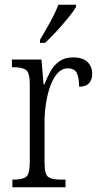

<svg xmlns="http://www.w3.org/2000/svg" viewBox="-20 -786 420 806"><path d="M32 0V-32H37Q74 -32 89.5 -43.5Q105 -55 105 -106V-433Q105 -481 89 -492.5Q73 -504 35 -504H30V-536H154L163 -431H166Q177 -460 191.5 -486Q206 -512 229 -528.5Q252 -545 287 -545Q328 -545 347.5 -525.5Q367 -506 367 -476Q367 -452 354 -437Q341 -422 312 -422Q312 -459 302.5 -479Q293 -499 264 -499Q240 -499 221.5 -478.5Q203 -458 191 -424.5Q179 -391 173 -351.5Q167 -312 167 -275V-103Q167 -54 182.5 -43Q198 -32 235 -32H255V0ZM148 -619Q170 -656 191 -694Q212 -732 225 -766H299V-756Q289 -739 266.5 -711.5Q244 -684 218 -655.5Q192 -627 169 -606H148Z"/></svg>

Font: Noto Serif Tamil Condensed Light
Style: Italic
Weight: 300
Width: 3
Italic angle: -12°
Designer: Indian Type Foundry, Tom Grace, and the Monotype Design Team
Foundry: Monotype Imaging Inc.
Version: Version 2.003; ttfautohint (v1.8.4.7-5d5b)